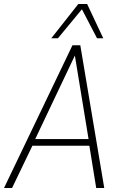

<svg xmlns="http://www.w3.org/2000/svg" viewBox="-47 -934 598 954"><path d="M-27 0 313 -709H352L471 0H431L397 -210H114L13 0ZM128 -243H393L325 -658ZM208 -744 342 -914H386L466 -744H435L360 -888L241 -744Z"/></svg>

Font: Georama ExtraLight
Style: Italic
Weight: 200
Italic angle: -9°
Designer: Jean-Baptiste Levee
Foundry: Production Type
Version: Version 1.000